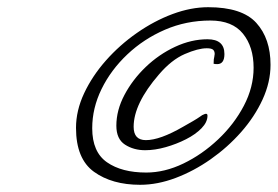

<svg xmlns="http://www.w3.org/2000/svg" viewBox="-20 -542 771 533"><path d="M369 -29Q291 -29 241 -65Q191 -101 191 -187Q191 -235 213.5 -283Q236 -331 274 -374Q312 -417 360 -450.5Q408 -484 459 -503Q510 -522 558 -522Q652 -522 691.5 -478.5Q731 -435 731 -362Q731 -314 709 -266Q687 -218 649.5 -175.5Q612 -133 565 -100Q518 -67 467.5 -48Q417 -29 369 -29ZM386 -63Q437 -63 489 -88Q541 -113 585.5 -155Q630 -197 657 -248.5Q684 -300 684 -354Q684 -412 654.5 -448.5Q625 -485 564 -485Q497 -485 438 -459.5Q379 -434 333.5 -391Q288 -348 262 -295Q236 -242 236 -186Q236 -120 277 -91.5Q318 -63 386 -63ZM383 -125Q351 -125 327 -140.5Q303 -156 303 -193Q303 -236 325.5 -278.5Q348 -321 384.5 -356Q421 -391 466 -412Q511 -433 556 -433Q603 -433 603 -392Q603 -364 583 -364Q577 -364 573 -365Q573 -373 573.5 -377Q574 -381 575 -385Q575 -387 575.5 -389Q576 -391 576 -392Q576 -400 571.5 -404Q567 -408 554 -408Q530 -408 493 -392Q456 -376 421 -335Q351 -254 351 -190Q351 -153 385 -153Q424 -153 488 -190Q504 -199 516 -206Q528 -213 535 -218Q541 -223 548.5 -225.5Q556 -228 556 -221Q556 -203 539.5 -186Q523 -169 496.5 -155.5Q470 -142 440 -133.5Q410 -125 383 -125Z"/></svg>

Font: WindSong Medium
Style: Regular
Weight: 500
Designer: Robert E. Leuschke
Foundry: Robert E. Leuschke
Version: Version 1.010; ttfautohint (v1.8.3)